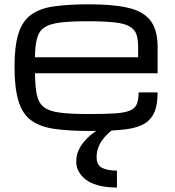

<svg xmlns="http://www.w3.org/2000/svg" viewBox="-20 -593 805 885"><path d="M706.5 -167Q706.5 -104 688 -67.9Q668.9 -31.7 630.4 -15.1Q593.8 1.5 532.2 5.9Q480.5 10.7 389.6 10.7Q299.8 10.7 230 1Q163.6 -8.8 124 -38.1Q83.5 -67.4 65.4 -126.5Q46.9 -188 46.9 -284.2Q46.9 -381.8 64.9 -437.5Q82.5 -495.1 122.6 -524.4Q162.6 -554.2 228 -563.5Q297.9 -573.2 387.2 -573.2Q499 -573.2 565.9 -558.1Q636.7 -543 671.9 -500.5Q706.5 -457 706.5 -376V-255.4H141.1Q142.1 -192.4 149.9 -155.3Q158.2 -117.7 183.1 -98.6Q208 -79.6 257.8 -73.7Q302.2 -67.4 389.6 -67.4Q463.9 -67.4 509.8 -70.3Q554.7 -73.2 579.1 -83.5Q602.5 -93.3 610.8 -113.3Q619.1 -135.3 619.1 -167ZM387.2 -495.1Q307.6 -495.1 259.3 -489.3Q210.4 -483.4 185.1 -466.8Q159.7 -450.2 150.9 -416.5Q142.1 -386.2 141.1 -329.1H616.7V-376Q616.7 -413.1 608.9 -434.6Q601.1 -457 577.1 -471.2Q553.7 -484.9 508.3 -489.7Q455.6 -495.1 387.2 -495.1ZM519 271.5Q392.6 271.5 347.7 205.6Q331.5 181.2 331.5 155.3Q331.5 131.8 336.9 113.3Q341.8 99.1 351.1 82.5Q383.8 29.8 456.5 -9.8H519Q425.3 52.7 425.3 130.9Q425.3 169.4 451.7 181.2Q475.6 193.4 519 193.4Z"/></svg>

Font: Michroma+
Style: Regular
Weight: 400
Designer: beogot
Foundry: beogot
Version: Version